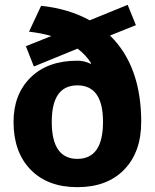

<svg xmlns="http://www.w3.org/2000/svg" viewBox="-20 -764 640 794"><path d="M406 -260Q406 -411 300 -411Q194 -411 194 -260Q194 -107 300 -107Q406 -107 406 -260ZM351 -680 508 -744 542 -660 435 -617Q564 -491 564 -260Q564 -135 493.5 -62.5Q423 10 300 10Q177 10 106.5 -62.5Q36 -135 36 -260Q36 -374 106.5 -443.5Q177 -513 300 -513Q329 -513 355 -500L357 -502Q337 -535 301 -563L120 -489L87 -573L192 -615Q152 -627 100 -633L150 -740Q264 -728 351 -680Z"/></svg>

Font: M PLUS 1p ExtraBold
Style: Regular
Weight: 800
Version: Version 1.062